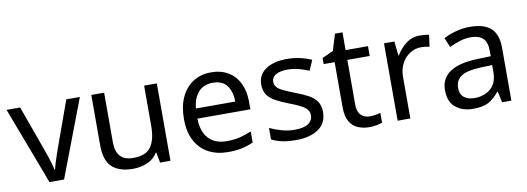

<svg xmlns="http://www.w3.org/2000/svg" viewBox="-55 -980 3594 1310"><g transform="rotate(-10 1742.0 -324.5)"><path d="M203 0 0 -536H94L208 -220Q216 -198 225 -171Q234 -144 241 -119.5Q248 -95 251 -78H255Q259 -95 266.5 -120Q274 -145 283.5 -172Q293 -199 300 -220L414 -536H508L304 0Z M1041 -536V0H969L956 -71H952Q926 -29 880 -9.5Q834 10 782 10Q685 10 636 -36.5Q587 -83 587 -185V-536H676V-191Q676 -63 795 -63Q884 -63 918.5 -113Q953 -163 953 -257V-536Z M1418 -546Q1487 -546 1536.5 -516Q1586 -486 1612.5 -431.5Q1639 -377 1639 -304V-251H1272Q1274 -160 1318.5 -112.5Q1363 -65 1443 -65Q1494 -65 1533.5 -74.5Q1573 -84 1615 -102V-25Q1574 -7 1534 1.5Q1494 10 1439 10Q1363 10 1304.5 -21Q1246 -52 1213.5 -113.5Q1181 -175 1181 -264Q1181 -352 1210.5 -415Q1240 -478 1293.5 -512Q1347 -546 1418 -546ZM1417 -474Q1354 -474 1317.5 -433.5Q1281 -393 1274 -321H1547Q1546 -389 1515 -431.5Q1484 -474 1417 -474Z M2124 -148Q2124 -70 2066 -30Q2008 10 1910 10Q1854 10 1813.5 1Q1773 -8 1742 -24V-104Q1774 -88 1819.5 -74.5Q1865 -61 1912 -61Q1979 -61 2009 -82.5Q2039 -104 2039 -140Q2039 -160 2028 -176Q2017 -192 1988.5 -208Q1960 -224 1907 -244Q1855 -264 1818 -284Q1781 -304 1761 -332Q1741 -360 1741 -404Q1741 -472 1796.5 -509Q1852 -546 1942 -546Q1991 -546 2033.5 -536.5Q2076 -527 2113 -510L2083 -440Q2049 -454 2012 -464Q1975 -474 1936 -474Q1882 -474 1853.5 -456.5Q1825 -439 1825 -409Q1825 -387 1838 -371.5Q1851 -356 1881.5 -341.5Q1912 -327 1963 -307Q2014 -288 2050 -268Q2086 -248 2105 -219.5Q2124 -191 2124 -148Z M2433 -62Q2453 -62 2474 -65.5Q2495 -69 2508 -73V-6Q2494 1 2468 5.5Q2442 10 2418 10Q2376 10 2340.5 -4.5Q2305 -19 2283 -55Q2261 -91 2261 -156V-468H2185V-510L2262 -545L2297 -659H2349V-536H2504V-468H2349V-158Q2349 -109 2372.5 -85.5Q2396 -62 2433 -62Z M2865 -546Q2880 -546 2897.5 -544.5Q2915 -543 2928 -540L2917 -459Q2904 -462 2888.5 -464Q2873 -466 2859 -466Q2818 -466 2782 -443.5Q2746 -421 2724.5 -380.5Q2703 -340 2703 -286V0H2615V-536H2687L2697 -438H2701Q2727 -482 2768 -514Q2809 -546 2865 -546Z M3211 -545Q3309 -545 3356 -502Q3403 -459 3403 -365V0H3339L3322 -76H3318Q3283 -32 3244.5 -11Q3206 10 3138 10Q3065 10 3017 -28.5Q2969 -67 2969 -149Q2969 -229 3032 -272.5Q3095 -316 3226 -320L3317 -323V-355Q3317 -422 3288 -448Q3259 -474 3206 -474Q3164 -474 3126 -461.5Q3088 -449 3055 -433L3028 -499Q3063 -518 3111 -531.5Q3159 -545 3211 -545ZM3237 -259Q3137 -255 3098.5 -227Q3060 -199 3060 -148Q3060 -103 3087.5 -82Q3115 -61 3158 -61Q3226 -61 3271 -98.5Q3316 -136 3316 -214V-262Z"/></g></svg>

Font: Noto Sans Linear A
Style: Regular
Weight: 400
Designer: Monotype Design Team
Foundry: Monotype Imaging Inc.
Version: Version 2.002; ttfautohint (v1.8.4.7-5d5b)